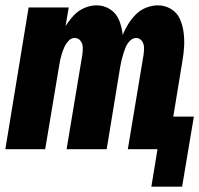

<svg xmlns="http://www.w3.org/2000/svg" viewBox="-20 -558 745 718"><path d="M546 140H661L705 -122H628L662 -329Q667 -357 668.5 -384Q670 -411 666.5 -437.5Q663 -464 652.5 -487.5Q642 -511 619.5 -524.5Q597 -538 570 -538Q549 -538 527 -529.5Q505 -521 488.5 -504.5Q472 -488 459.5 -468Q447 -448 439 -427Q436 -455 426 -481Q416 -507 393 -522.5Q370 -538 341 -538Q318 -538 295 -528Q272 -518 255 -499.5Q238 -481 225 -460L237 -530H87L0 0H149L200 -305Q202 -318 204.5 -330.5Q207 -343 211 -356Q215 -369 220.5 -381.5Q226 -394 236 -405Q246 -416 259 -416Q273 -416 281 -405.5Q289 -395 289.5 -381.5Q290 -368 288 -354L229 0H379L429 -305Q431 -318 434 -330.5Q437 -343 441 -356Q445 -369 450 -381.5Q455 -394 465.5 -405Q476 -416 489 -416Q502 -416 510 -405.5Q518 -395 518.5 -381.5Q519 -368 517 -354L458 0H569Z"/></svg>

Font: Iosevka Sparkle Heavy
Style: Italic
Weight: 900
Italic angle: -9°
Designer: Belleve Invis
Foundry: Belleve Invis
Version: Version 4.5.0; ttfautohint (v1.8.3)